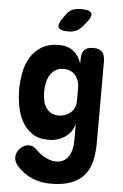

<svg xmlns="http://www.w3.org/2000/svg" viewBox="-67 -831 733 1147"><g transform="rotate(5 300.0 -257.5)"><path d="M400 -99Q394 -76 381 -56Q368 -36 348 -21.5Q328 -7 302 1.5Q276 10 245 10Q185 10 146.5 -16.5Q108 -43 85.5 -84.5Q63 -126 54 -176.5Q45 -227 45 -274Q45 -324 54.5 -374.5Q64 -425 88.5 -466.5Q113 -508 155 -534Q197 -560 263 -560Q311 -560 345.5 -533.5Q380 -507 395 -459V-485Q395 -523 411 -541.5Q427 -560 465 -560Q503 -560 519 -541.5Q535 -523 535 -485V0Q535 65 522.5 115Q510 165 480 199.5Q450 234 401 252Q352 270 280 270Q220 270 168.5 248Q117 226 77 181Q68 170 62.5 157Q57 144 57 130Q57 116 63 102.5Q69 89 79.5 78Q90 67 103.5 60Q117 53 133 53Q143 53 153 56Q163 59 171 67Q183 79 197.5 91Q212 103 228 112.5Q244 122 262.5 128.5Q281 135 301 135Q324 135 342.5 126.5Q361 118 373.5 100.5Q386 83 393 58Q400 33 400 0ZM293 -140Q316 -140 334.5 -147.5Q353 -155 366.5 -167.5Q380 -180 387.5 -197.5Q395 -215 395 -235V-315Q395 -337 388.5 -356Q382 -375 370 -389.5Q358 -404 340 -412Q322 -420 299 -420Q269 -420 249 -406.5Q229 -393 217 -372Q205 -351 200 -325Q195 -299 195 -273Q195 -248 199.5 -224.5Q204 -201 215.5 -182Q227 -163 246 -151.5Q265 -140 293 -140ZM308 -645Q257 -645 248 -664.5Q239 -684 269 -724L284 -745Q302 -770 324 -777.5Q346 -785 375 -785Q426 -785 434.5 -765.5Q443 -746 411 -708L390 -683Q374 -663 353.5 -654Q333 -645 308 -645Z"/></g></svg>

Font: Maple Mono NL ExtraBold
Style: Regular
Weight: 800
Monospace: yes
Designer: subframe7536
Version: Version 7.000